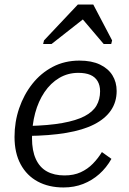

<svg xmlns="http://www.w3.org/2000/svg" viewBox="-20 -814 568 846"><path d="M260 12Q195 12 146.5 -14Q98 -40 71 -90Q44 -140 44 -211Q44 -277 64.5 -337Q85 -397 122.5 -444.5Q160 -492 212.5 -519.5Q265 -547 330 -547Q384 -547 420.5 -529.5Q457 -512 475.5 -482Q494 -452 494 -413Q494 -365 469 -328Q444 -291 395 -266Q346 -241 272 -228.5Q198 -216 100 -215L106 -259Q194 -261 255 -272Q316 -283 352.5 -302Q389 -321 405 -348.5Q421 -376 421 -412Q421 -438 410 -456.5Q399 -475 378 -484Q357 -493 325 -493Q279 -493 241 -470.5Q203 -448 176 -408Q149 -368 135 -316Q121 -264 121 -205Q121 -150 138 -113Q155 -76 187 -58.5Q219 -41 264 -41Q305 -41 335.5 -55Q366 -69 389 -92.5Q412 -116 429 -144L471 -114Q449 -75 417.5 -47Q386 -19 346.5 -3.5Q307 12 260 12ZM391 -794H323L174 -636L170 -620H207L365 -744L324 -753L437 -620H470L474 -636Z"/></svg>

Font: Roboto Serif 20pt Light
Style: Italic
Weight: 300
Italic angle: -10°
Version: Version 1.007